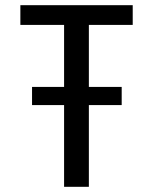

<svg xmlns="http://www.w3.org/2000/svg" viewBox="-20 -720 590 740"><path d="M227 0V-315H103.5V-385H227V-624H58.5V-700H491.5V-624H322.5V-385H449V-315H322.5V0Z"/></svg>

Font: Trispace SemiCondensed
Style: Regular
Weight: 400
Width: 4
Designer: Tyler Finck
Foundry: Etcetera Type Company
Version: Version 1.210; ttfautohint (v1.8.3)